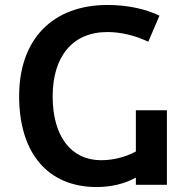

<svg xmlns="http://www.w3.org/2000/svg" viewBox="-20 -744 758 773"><path d="M369 9C427 9 482 -4 527 -29V0H652V-300H527V-134C484 -111 435 -99 387 -99C267 -99 192 -194 192 -356C192 -515 271 -615 412 -615C468 -615 524 -601 577 -576L622 -681C566 -708 493 -724 413 -724C191 -724 57 -585 57 -357C57 -126 174 9 369 9Z"/></svg>

Font: Noto Sans Georgian SemiBold
Style: Regular
Weight: 600
Designer: Monotype Design Team, Akaki Razmadze
Foundry: Google LLC
Version: Version 2.005